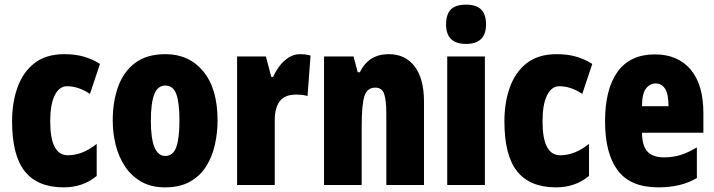

<svg xmlns="http://www.w3.org/2000/svg" viewBox="-20 -796 3073 826"><path d="M254 10Q142 10 87 -58.5Q32 -127 32 -274Q32 -355 55.5 -420.5Q79 -486 128.5 -524.5Q178 -563 257 -563Q303 -563 340 -552.5Q377 -542 410 -521L367 -392Q318 -425 268 -425Q235 -425 215.5 -386Q196 -347 196 -274Q196 -128 272 -128Q335 -128 396 -177V-39Q337 10 254 10Z M916 -278Q916 -225 904.5 -173.5Q893 -122 867 -80.5Q841 -39 797.5 -14.5Q754 10 690 10Q631 10 588.5 -14Q546 -38 518.5 -79Q491 -120 478 -171.5Q465 -223 465 -278Q465 -358 488 -422.5Q511 -487 561 -525Q611 -563 692 -563Q793 -563 854.5 -489Q916 -415 916 -278ZM629 -276Q629 -125 691 -125Q725 -125 738.5 -163.5Q752 -202 752 -278Q752 -354 738.5 -391Q725 -428 691 -428Q659 -428 644 -391Q629 -354 629 -276Z M1271 -563Q1281 -563 1291 -562Q1301 -561 1316 -557L1303 -383Q1284 -389 1253 -389Q1205 -389 1183.5 -360.5Q1162 -332 1162 -278V0H1000V-553H1124L1147 -465H1155Q1165 -488 1181.5 -510.5Q1198 -533 1221 -548Q1244 -563 1271 -563Z M1652 -563Q1724 -563 1764 -510Q1804 -457 1804 -360V0H1642V-308Q1642 -363 1633 -391Q1624 -419 1594 -419Q1560 -419 1548 -383Q1536 -347 1536 -253V0H1374V-553H1501L1519 -485H1528Q1566 -563 1652 -563Z M1985 -776Q2030 -776 2050.5 -754.5Q2071 -733 2071 -691Q2071 -607 1985 -607Q1899 -607 1899 -691Q1899 -734 1919.5 -755Q1940 -776 1985 -776ZM2066 -553V0H1904V-553Z M2372 10Q2260 10 2205 -58.5Q2150 -127 2150 -274Q2150 -355 2173.5 -420.5Q2197 -486 2246.5 -524.5Q2296 -563 2375 -563Q2421 -563 2458 -552.5Q2495 -542 2528 -521L2485 -392Q2436 -425 2386 -425Q2353 -425 2333.5 -386Q2314 -347 2314 -274Q2314 -128 2390 -128Q2453 -128 2514 -177V-39Q2455 10 2372 10Z M2797 -562Q2896 -562 2951 -497Q3006 -432 3006 -310V-225H2742Q2742 -170 2765 -144.5Q2788 -119 2836 -119Q2874 -119 2907 -129Q2940 -139 2978 -162V-30Q2942 -9 2901 0.5Q2860 10 2812 10Q2692 10 2637.5 -63Q2583 -136 2583 -274Q2583 -413 2637 -487.5Q2691 -562 2797 -562ZM2801 -437Q2776 -437 2759 -415Q2742 -393 2742 -339H2856Q2856 -392 2841 -414.5Q2826 -437 2801 -437Z"/></svg>

Font: Noto Sans Thai Looped ExtraCondensed Black
Style: Regular
Weight: 900
Width: 2
Designer: Sasikarn Vongin, Ben Mitchell
Foundry: The Fontpad Ltd
Version: Version 1.001; ttfautohint (v1.8.4.7-5d5b)